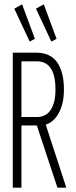

<svg xmlns="http://www.w3.org/2000/svg" viewBox="-20 -866 353 886"><path d="M39 0V-623H146Q213 -623 244 -578Q275 -533 275 -453Q275 -388 251.5 -345Q228 -302 191 -291L286 0H245L150 -287H79V0ZM79 -326H151Q192 -326 214 -359Q236 -392 236 -453Q236 -583 150 -583H79ZM117 -674 46 -826 82 -846 141 -687ZM217 -674 146 -826 182 -846 241 -687Z"/></svg>

Font: Inconsolata ExtraCondensed Light
Style: Regular
Weight: 300
Width: 2
Monospace: yes
Designer: Raph Levien, Cyreal, Brenton Simpson
Foundry: Raph Levien, Cyreal, Google
Version: Version 3.100; ttfautohint (v1.8.4.7-5d5b)